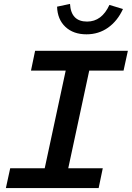

<svg xmlns="http://www.w3.org/2000/svg" viewBox="-20 -959 672 979"><path d="M10 0 32 -101H208L315 -599H138L159 -700H632L610 -599H435L328 -101H504L483 0ZM421 -784Q354 -784 313.5 -822Q273 -860 271 -925L337 -939Q342 -849 424 -849Q499 -849 538 -934L607 -913Q579 -852 531 -818Q483 -784 421 -784Z"/></svg>

Font: Red Hat Mono Medium
Style: Italic
Weight: 500
Italic angle: -12°
Monospace: yes
Designer: Pentagram, MCKL
Foundry: Pentagram, MCKL
Version: Version 1.023; ttfautohint (v1.8.3)